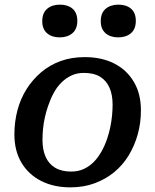

<svg xmlns="http://www.w3.org/2000/svg" viewBox="-20 -794 668 827"><path d="M442 -198Q450 -222 455 -246Q460 -270 462.5 -295Q465 -320 465 -343Q465 -386 451.5 -416.5Q438 -447 411 -463.5Q384 -480 341 -480Q311 -480 287 -468.5Q263 -457 244 -438Q225 -419 211 -393Q197 -367 187 -337Q179 -314 173.5 -289.5Q168 -265 165.5 -240Q163 -215 163 -192Q163 -149 176.5 -118.5Q190 -88 217.5 -71.5Q245 -55 287 -55Q317 -55 341.5 -66.5Q366 -78 384.5 -97Q403 -116 417.5 -142Q432 -168 442 -198ZM42 -215Q42 -269 55 -318.5Q68 -368 94 -409.5Q120 -451 157 -482.5Q194 -514 241 -531Q288 -548 345 -548Q418 -548 472 -520.5Q526 -493 556.5 -441.5Q587 -390 587 -319Q587 -265 573.5 -216Q560 -167 534.5 -125Q509 -83 472 -52.5Q435 -22 387.5 -4.5Q340 13 283 13Q211 13 156.5 -15Q102 -43 72 -94Q42 -145 42 -215ZM237 -633Q271 -633 292 -651Q313 -669 313 -704Q313 -739 292.5 -756.5Q272 -774 238 -774Q204 -774 183 -756Q162 -738 162 -703Q162 -669 182.5 -651Q203 -633 237 -633ZM489 -633Q523 -633 544 -651Q565 -669 565 -704Q565 -739 544.5 -756.5Q524 -774 490 -774Q456 -774 435 -756Q414 -738 414 -703Q414 -669 434.5 -651Q455 -633 489 -633Z"/></svg>

Font: Roboto Serif 20pt Medium
Style: Italic
Weight: 500
Italic angle: -10°
Version: Version 1.008